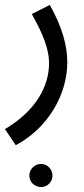

<svg xmlns="http://www.w3.org/2000/svg" viewBox="-47 -359 341 779"><path d="M17 230C148 161 226 24 226 -106C226 -171 207 -247 155 -339L82 -302C130 -217 152 -157 152 -103C152 -9 99 90 -27 165ZM120 400C145 400 166 379 166 354C166 328 145 306 120 306C93 306 72 328 72 354C72 379 93 400 120 400Z"/></svg>

Font: Noto Sans Arabic ExtCond
Style: Regular
Weight: 400
Width: 2
Designer: Monotype Design Team, Nadine Chahine, Nizar Qandah and Khaled Hosny
Foundry: Monotype Imaging Inc.
Version: Version 2.012